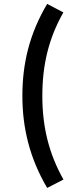

<svg xmlns="http://www.w3.org/2000/svg" viewBox="-20 -845 358 972"><path d="M301.3 64C227.1 -67.9 194.3 -203.1 194.3 -359.4C194.3 -515.1 225.6 -649.4 300.8 -782.2L218.8 -825.2C128.4 -673.3 93.3 -521.5 93.3 -359.4C93.3 -196.8 130.4 -43.9 218.8 106.4Z"/></svg>

Font: Winston
Style: Regular
Weight: 400
Designer: Vernon Adams, Kim Jin-seong, David Berlow, Cristiano Sobral
Foundry: The Winston Project Authors
Version: Version 3.004